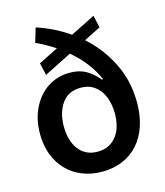

<svg xmlns="http://www.w3.org/2000/svg" viewBox="-115 -857 824 957"><g transform="rotate(-15 296.5 -378.5)"><path d="M42.6 -250Q42.6 -324.6 71 -382.5Q85.2 -411.6 104.9 -434.7Q124.6 -457.7 149.1 -473.9Q173.7 -490.1 202.2 -498.6Q230.8 -507.1 262.8 -507.1Q289.8 -507.1 312.5 -501.4Q335.2 -495.7 353.3 -484Q389.6 -460.9 409.8 -433.2H416.9Q398.8 -476.2 367.5 -518.1Q336.3 -560 290.1 -598.7L148.1 -527.3L133.5 -590.6L234.4 -641.3Q210.9 -656.6 187 -670.1Q163 -683.6 137.1 -695.3L159.1 -769.2Q202.1 -755.3 243.8 -734.9Q285.5 -714.5 325.3 -686.8L452.4 -750.7L467 -687.1L380.3 -643.8Q418 -610.4 448.2 -571.4Q478.3 -532.3 502.8 -484.4Q550.4 -391 550.4 -275.6Q550.4 -209.2 532.3 -156.1Q514.2 -103 481 -65.7Q447.8 -28.4 400.6 -8.5Q353.3 11.4 294.7 11.4Q237.6 11.4 191.1 -7.8Q144.5 -27 111.5 -61.6Q78.5 -96.2 60.5 -144.2Q42.6 -192.1 42.6 -250ZM166.9 -256Q166.9 -221.9 174.9 -191.8Q182.9 -161.6 199 -139.2Q215.2 -116.8 239.7 -103.9Q264.2 -90.9 297.6 -90.9Q332.7 -90.9 357.8 -104.4Q382.8 -117.9 398.8 -140.3Q414.8 -162.6 422.2 -191.9Q429.7 -221.2 429.7 -252.5Q429.7 -283.4 422.4 -313.4Q415.1 -343.4 399.3 -367.4Q383.5 -391.3 358.5 -406.1Q333.5 -420.8 297.6 -420.8Q232.2 -420.8 199.6 -373.2Q166.9 -325.6 166.9 -256Z"/></g></svg>

Font: Inter P Semi Bold
Style: Regular
Weight: 600
Designer: Rasmus Andersson
Foundry: rsms
Version: Version 3.018;git-588b23468